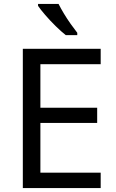

<svg xmlns="http://www.w3.org/2000/svg" viewBox="-20 -964 596 984"><path d="M496 0H97V-714H496V-635H187V-412H478V-334H187V-79H496ZM280 -944Q291 -922 307.5 -894.5Q324 -867 342.5 -841Q361 -815 376 -796V-784H317Q294 -802 265 -830.5Q236 -859 211.5 -887.5Q187 -916 175 -934V-944Z"/></svg>

Font: Noto Sans Thai Looped
Style: Regular
Weight: 400
Designer: Sasikarn Vongin, Ben Mitchell
Foundry: The Fontpad Ltd
Version: Version 1.001; ttfautohint (v1.8.4.7-5d5b)